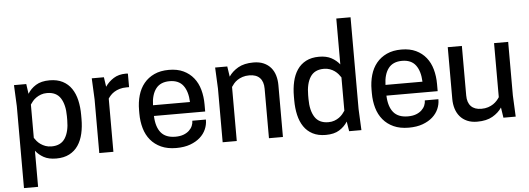

<svg xmlns="http://www.w3.org/2000/svg" viewBox="-58 -977 3733 1355"><g transform="rotate(-5 1808.0 -300.0)"><path d="M307 12Q253 12 218 -7.5Q183 -27 161 -56V200H61V-380L54 -530H141L151 -460Q172 -495 209.5 -518.5Q247 -542 307 -542Q361 -542 399.5 -522Q438 -502 462 -466.5Q486 -431 497 -383Q508 -335 508 -279V-251Q508 -195 497 -147Q486 -99 462 -63.5Q438 -28 399.5 -8Q361 12 307 12ZM161 -147Q168 -136 178.5 -123.5Q189 -111 204 -100.5Q219 -90 238 -83Q257 -76 281 -76Q347 -76 377 -123Q407 -170 407 -251V-279Q407 -360 377 -407Q347 -454 281 -454Q257 -454 238 -447Q219 -440 204 -429.5Q189 -419 178.5 -406.5Q168 -394 161 -383Z M847 -542Q852 -542 856 -541.5Q860 -541 862 -541V-445H844Q816 -445 794.5 -438.5Q773 -432 757 -422Q741 -412 730 -400Q719 -388 712 -377V0H612V-380L605 -530H691L701 -462Q724 -496 760 -519Q796 -542 847 -542Z M1019 -227Q1022 -149 1055.5 -108.5Q1089 -68 1158 -68Q1191 -68 1215 -77Q1239 -86 1255 -101Q1271 -116 1278.5 -134Q1286 -152 1286 -170H1382V-166Q1382 -133 1368 -101Q1354 -69 1326 -44Q1298 -19 1256 -3.5Q1214 12 1157 12Q1095 12 1050 -8.5Q1005 -29 975.5 -64.5Q946 -100 932 -148.5Q918 -197 918 -253V-277Q918 -333 932 -381.5Q946 -430 975 -465.5Q1004 -501 1048 -521.5Q1092 -542 1152 -542Q1212 -542 1255 -521.5Q1298 -501 1326.5 -465.5Q1355 -430 1368.5 -381.5Q1382 -333 1382 -277V-227ZM1150 -462Q1085 -462 1053 -420Q1021 -378 1019 -303H1281Q1278 -378 1246.5 -420Q1215 -462 1150 -462Z M1814 0V-351Q1814 -401 1788.5 -427.5Q1763 -454 1714 -454Q1687 -454 1666 -447Q1645 -440 1629.5 -429.5Q1614 -419 1603.5 -406.5Q1593 -394 1586 -383V0H1486V-380L1479 -530H1565L1576 -457Q1600 -493 1642.5 -517.5Q1685 -542 1751 -542Q1793 -542 1823.5 -528.5Q1854 -515 1874 -491.5Q1894 -468 1903.5 -436Q1913 -404 1913 -367V0Z M2216 -542Q2268 -542 2303 -523Q2338 -504 2361 -475V-800H2462V-150L2469 0H2382L2371 -69Q2349 -34 2312 -11Q2275 12 2216 12Q2162 12 2123.5 -8Q2085 -28 2061 -63.5Q2037 -99 2026 -147Q2015 -195 2015 -251V-279Q2015 -335 2026 -383Q2037 -431 2061 -466.5Q2085 -502 2123.5 -522Q2162 -542 2216 -542ZM2361 -383Q2354 -394 2343.5 -406.5Q2333 -419 2318.5 -429.5Q2304 -440 2285 -447Q2266 -454 2242 -454Q2176 -454 2146 -407Q2116 -360 2116 -279V-251Q2116 -170 2146 -123Q2176 -76 2242 -76Q2266 -76 2285 -83Q2304 -90 2318.5 -100.5Q2333 -111 2343.5 -123.5Q2354 -136 2361 -147Z M2666 -227Q2669 -149 2702.5 -108.5Q2736 -68 2805 -68Q2838 -68 2862 -77Q2886 -86 2902 -101Q2918 -116 2925.5 -134Q2933 -152 2933 -170H3029V-166Q3029 -133 3015 -101Q3001 -69 2973 -44Q2945 -19 2903 -3.5Q2861 12 2804 12Q2742 12 2697 -8.5Q2652 -29 2622.5 -64.5Q2593 -100 2579 -148.5Q2565 -197 2565 -253V-277Q2565 -333 2579 -381.5Q2593 -430 2622 -465.5Q2651 -501 2695 -521.5Q2739 -542 2799 -542Q2859 -542 2902 -521.5Q2945 -501 2973.5 -465.5Q3002 -430 3015.5 -381.5Q3029 -333 3029 -277V-227ZM2797 -462Q2732 -462 2700 -420Q2668 -378 2666 -303H2928Q2925 -378 2893.5 -420Q2862 -462 2797 -462Z M3227 -530V-179Q3227 -129 3252.5 -102.5Q3278 -76 3326 -76Q3353 -76 3374 -83Q3395 -90 3410.5 -100.5Q3426 -111 3437 -123.5Q3448 -136 3455 -147V-530H3555V-150L3562 0H3475L3464 -73Q3440 -37 3397.5 -12.5Q3355 12 3289 12Q3248 12 3217.5 -1.5Q3187 -15 3167 -38.5Q3147 -62 3137 -94Q3127 -126 3127 -163V-530Z"/></g></svg>

Font: Cooper Hewitt
Style: Regular
Weight: 707
Designer: Village Type and Design LLC
Foundry: Cooper Hewitt Smithsonian Design Museum
Version: 1.000